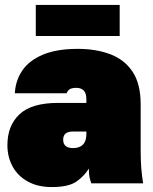

<svg xmlns="http://www.w3.org/2000/svg" viewBox="-20 -743 620 778"><path d="M190 15Q133 15 92.5 -7.5Q52 -30 31 -68.5Q10 -107 10 -155Q10 -234 59 -280Q108 -326 215 -326H330V-340Q330 -366 319 -376.5Q308 -387 290 -387Q271 -387 262.5 -381.5Q254 -376 250 -365H40Q43 -417 70.5 -457.5Q98 -498 154 -521.5Q210 -545 295 -545Q370 -545 427.5 -523Q485 -501 517.5 -452Q550 -403 550 -320V-135Q550 -93 552.5 -61.5Q555 -30 560 0H350Q346 -11 343 -24Q340 -37 340 -60Q322 -30 290 -7.5Q258 15 190 15ZM275 -143Q294 -143 306 -149.5Q318 -156 324 -168.5Q330 -181 330 -200V-210H275Q256 -210 246 -202Q236 -194 236 -177Q236 -160 246 -151.5Q256 -143 275 -143ZM125 -597V-723H465V-597Z"/></svg>

Font: Golos Text Black
Style: Regular
Weight: 900
Designer: A.Korolkova, Vitaly Kuzmin
Foundry: ParaType Ltd
Version: Version 2.004